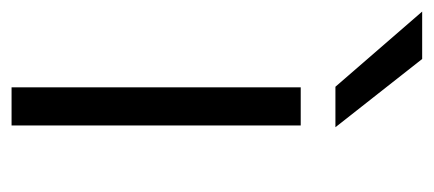

<svg xmlns="http://www.w3.org/2000/svg" viewBox="-265 -521 750 332"><g transform="rotate(90 110.0 -355.0)"><path d="M95 -500H161V0H95ZM-36 -710H46L164 -560H94Z"/></g></svg>

Font: PT Root UI Web
Style: Regular
Weight: 400
Designer: Vitaly Kuzmin
Foundry: ParaType Ltd.
Version: Version 1.000W